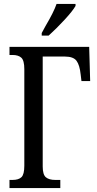

<svg xmlns="http://www.w3.org/2000/svg" viewBox="-20 -951 490 971"><path d="M28 -41H43Q74 -41 88.5 -55Q103 -69 103 -113V-601Q103 -645 88 -659Q73 -673 43 -673H28V-714H431L436 -541H392L388 -574Q383 -622 367 -643.5Q351 -665 308 -665H196V-109Q196 -68 212 -54.5Q228 -41 260 -41H285V0H28ZM191 -784 210 -819Q252 -890 266 -931H362V-921Q348 -896 306.5 -851Q265 -806 226 -771H191Z"/></svg>

Font: Noto Serif Cond
Style: Regular
Weight: 400
Width: 3
Designer: Monotype Design Team
Foundry: Monotype Imaging Inc.
Version: Version 1.001